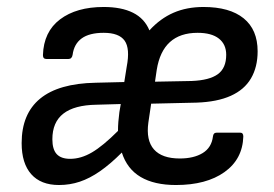

<svg xmlns="http://www.w3.org/2000/svg" viewBox="-20 -519 786 550"><path d="M149 11Q97 11 69.5 -20Q42 -51 42 -109Q42 -193 95 -236.5Q148 -280 254 -282L336 -284L343 -328Q353 -380 337 -402.5Q321 -425 277 -425Q236 -425 214 -409Q192 -393 188 -362Q186 -350 176 -350H113Q103 -350 103 -361Q105 -428 152 -463.5Q199 -499 277 -499Q328 -499 361 -482.5Q394 -466 408 -432Q439 -466 477 -482.5Q515 -499 563 -499Q638 -499 678 -466.5Q718 -434 718 -372Q718 -327 699 -294.5Q680 -262 641 -244.5Q602 -227 543 -225L413 -222L405 -168Q398 -117 421 -91Q444 -65 495 -65Q535 -65 560.5 -80.5Q586 -96 590 -128Q591 -139 601 -139H668Q677 -139 677 -128Q675 -63 623 -26Q571 11 484 11Q422 11 383 -12Q344 -35 329 -82Q296 -49 266.5 -28.5Q237 -8 208.5 1.5Q180 11 149 11ZM181 -64Q212 -64 243.5 -82.5Q275 -101 318 -144Q318 -157 319 -170Q320 -183 322 -198L326 -221L256 -219Q193 -218 161.5 -193.5Q130 -169 130 -120Q130 -91 142.5 -77.5Q155 -64 181 -64ZM424 -285 529 -287Q580 -289 604 -306.5Q628 -324 628 -362Q628 -392 607 -408.5Q586 -425 546 -425Q446 -425 429 -319Z"/></svg>

Font: Sofia Sans Semi Condensed Medium
Style: Italic
Weight: 500
Italic angle: -9°
Version: Version 4.100